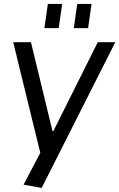

<svg xmlns="http://www.w3.org/2000/svg" viewBox="-20 -752 599 964"><path d="M98.4 175.1 201.8 -21.5 185.6 29.3 46.4 -540H135.4L243.7 -93.3H247.7L470.8 -540H558.8L189.2 191.6ZM292.1 -732.3 274.8 -610.6H202.9L220.3 -732.3ZM439.7 -732.3 422.3 -610.6H350.5L367.8 -732.3Z"/></svg>

Font: Pathway Extreme 8pt Thin
Style: Italic
Weight: 100
Italic angle: -8°
Designer: Eduardo Rodriguez Tunni
Foundry: Eduardo Rodriguez Tunni
Version: Version 1.000